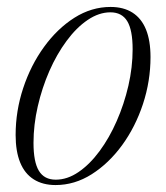

<svg xmlns="http://www.w3.org/2000/svg" viewBox="-20 -523 479 553"><path d="M298.5 -503Q336 -503 361.8 -486.5Q387.5 -470 400.5 -438Q413.5 -406 413.5 -358.5Q413.5 -289.5 391.8 -223.5Q370 -157.5 331.8 -105Q293.5 -52.5 244.2 -21.2Q195 10 140 10Q103 10 77 -6.5Q51 -23 38 -55.2Q25 -87.5 25 -134Q25 -203.5 46.8 -269.2Q68.5 -335 106.8 -387.8Q145 -440.5 194.2 -471.8Q243.5 -503 298.5 -503ZM140.5 -5.5Q174 -5.5 206.2 -27.5Q238.5 -49.5 266.8 -87.8Q295 -126 316.2 -174.5Q337.5 -223 349.8 -276.2Q362 -329.5 362 -381Q362 -436.5 346.5 -462Q331 -487.5 298 -487.5Q265 -487.5 232.5 -465.5Q200 -443.5 171.8 -405.2Q143.5 -367 122.2 -318.5Q101 -270 88.8 -216.8Q76.5 -163.5 76.5 -111.5Q76.5 -56.5 92 -31Q107.5 -5.5 140.5 -5.5Z"/></svg>

Font: Newsreader 60pt Light
Style: Italic
Weight: 300
Italic angle: -17°
Designer: Hugues Gentile
Foundry: Production Type
Version: Version 1.003